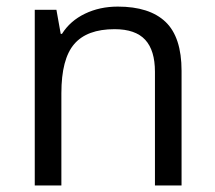

<svg xmlns="http://www.w3.org/2000/svg" viewBox="-20 -565 654 585"><path d="M452.1 0V-346.2Q452.1 -411.6 422.4 -443.8Q392.6 -476.1 329.1 -476.1Q245.1 -476.1 206.1 -430.7Q167 -385.3 167 -280.8V0H85.9V-535.2H151.9L165 -461.9H168.9Q193.8 -501.5 238.8 -523.2Q283.7 -544.9 338.9 -544.9Q435.5 -544.9 484.4 -498.3Q533.2 -451.7 533.2 -349.1V0Z"/></svg>

Font: f0_52653 
Style: Regular
Weight: 400
Foundry: Ascender Corporation
Version: Version 1.10